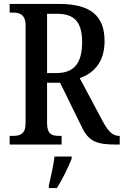

<svg xmlns="http://www.w3.org/2000/svg" viewBox="-20 -734 628 975"><path d="M29 0H293V-44H281C244 -44 219 -52 219 -109V-314H285L395 -90C430 -15 472 0 569 0H588V-44H584C550 -44 526 -71 498 -125L385 -337C451 -361 511 -413 511 -525C511 -653 441 -714 280 -714H29V-670H46C79 -670 110 -661 110 -604V-109C110 -52 81 -44 46 -44H29ZM267 -363H219V-664H271C360 -664 397 -619 397 -520C397 -417 359 -363 267 -363ZM228 208V221H269C295 179 329 113 344 71V61H257C251 109 238 164 228 208Z"/></svg>

Font: Noto Serif Myanmar Condensed Medium
Style: Regular
Weight: 500
Width: 3
Designer: Ben Mitchell and the Monotype Design Team
Foundry: Monotype Imaging Inc.
Version: Version 2.106